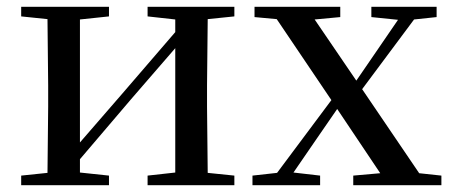

<svg xmlns="http://www.w3.org/2000/svg" viewBox="-20 -542 1322 562"><path d="M412 -494 493 -485V-448L338 -268L214 -125V-485L299 -494V-522H42V-494L119 -486L121 -292V-230L119 -36L42 -28V0H299V-28L214 -37V-76L364 -252L493 -401V-37L412 -28V0H666V-28L588 -36L586 -230V-292L588 -486L666 -494V-522H412Z M1067 -492 1145 -484 1082 -392 1023 -306 901 -485 976 -492V-522H725V-492L790 -486L950 -249L791 -36L719 -28V0H917V-28L839 -37L907 -136L967 -223L1093 -35L1014 -28V0H1272V-28L1207 -35L1040 -281L1192 -485L1258 -492V-522H1067Z"/></svg>

Font: Noto Serif TC Medium
Style: Regular
Weight: 500
Designer: Ryoko NISHIZUKA 西塚涼子 (kana & ideographs); Frank Grießhammer (Latin, Greek & Cyrillic); Wenlong ZHANG 张文龙 (bopomofo); San
Foundry: Adobe
Version: Version 2.001;hotconv 1.1.0;makeotfexe 2.6.0